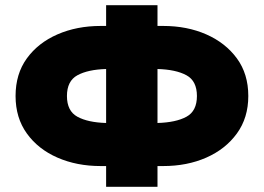

<svg xmlns="http://www.w3.org/2000/svg" viewBox="-20 -720 1017 740"><path d="M389 -700H587V-620H609Q701 -620 775 -587.5Q849 -555 893 -495Q937 -435 937 -350Q937 -266 893 -205.5Q849 -145 775 -112.5Q701 -80 609 -80H587V0H389V-80H368Q276 -80 201.5 -112.5Q127 -145 83.5 -205.5Q40 -266 40 -350Q40 -435 83.5 -495Q127 -555 201.5 -587.5Q276 -620 368 -620H389ZM739 -350Q739 -408 698.5 -430Q658 -452 587 -454V-246Q658 -248 698.5 -270Q739 -292 739 -350ZM238 -350Q238 -292 278.5 -270Q319 -248 389 -246V-454Q319 -452 278.5 -430Q238 -408 238 -350Z"/></svg>

Font: Jost* Heavy
Style: Regular
Weight: 800
Version: Version 3.7